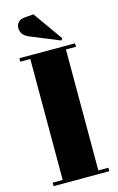

<svg xmlns="http://www.w3.org/2000/svg" viewBox="-136 -960 626 1015"><g transform="rotate(-15 177.5 -452.5)"><path d="M25 -681C25 -681 80 -681 80 -681C80 -681 80 -19 80 -19C80 -19 25 -19 25 -19C25 -19 25 0 25 0C25 0 330 0 330 0C330 0 330 -19 330 -19C330 -19 275 -19 275 -19C275 -19 275 -681 275 -681C275 -681 330 -681 330 -681C330 -681 330 -700 330 -700C330 -700 25 -700 25 -700C25 -700 25 -681 25 -681ZM109 -901C109 -901 109 -901 109 -901C92 -900 80 -895 73 -886C65 -877 61 -867 61 -856C61 -856 61 -856 61 -856C61 -829 76 -810 105 -798C105 -798 264 -733 264 -733C264 -733 272 -743 272 -743C272 -743 157 -905 157 -905C157 -905 109 -901 109 -901Z"/></g></svg>

Font: Abril Fatface Utterance
Style: Regular
Weight: 500
Designer: Veronika Burian, Jos Scaglione
Foundry: TypeTogether
Version: ""